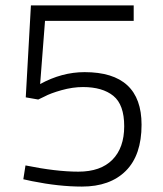

<svg xmlns="http://www.w3.org/2000/svg" viewBox="-20 -680 600 708"><path d="M473 -660V-603H146L128 -370Q208 -414 292 -414Q502 -414 502 -220Q502 -108 444 -50Q386 8 282 8Q197 8 98 -12L66 -19L74 -70Q187 -47 269 -47Q351 -47 394.5 -91Q438 -135 438 -214.5Q438 -294 398 -326.5Q358 -359 286 -359Q248 -359 207 -347.5Q166 -336 144 -324L121 -313L75 -321L94 -660Z"/></svg>

Font: Titillium Web
Style: Light
Weight: 300
Version: Version 1.001;PS 57.000;hotconv 1.0.70;makeotf.lib2.5.55311